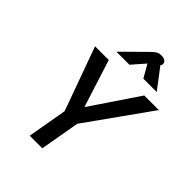

<svg xmlns="http://www.w3.org/2000/svg" viewBox="-265 -1093 1228 1228"><g transform="rotate(45 348.5 -479.5)"><path d="M276 -269 120 -700H244L347 -377L565 -700H697L390 -269L343 0H229ZM400 -929Q418 -946 430 -952.5Q442 -959 461 -959Q484 -959 496 -950Q508 -941 508 -928Q508 -921 505 -915L501 -910L606 -772H485L435 -859L359 -772H241Z"/></g></svg>

Font: Niramit SemiBold
Style: Italic
Weight: 600
Italic angle: -10°
Designer: Katatrad Aksorn Co.,Ltd.
Foundry: Cadson Demak Co.,Ltd.
Version: Version 1.001; ttfautohint (v1.6)